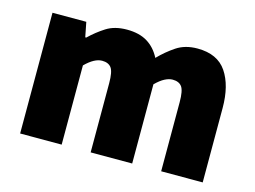

<svg xmlns="http://www.w3.org/2000/svg" viewBox="-76 -640 1020 768"><g transform="rotate(15 434.0 -256.0)"><path d="M58 0V-500H198L210 -439H214Q244 -468 278.5 -490Q313 -512 364 -512Q415 -512 448.5 -491.5Q482 -471 502 -432Q533 -464 569 -488Q605 -512 656 -512Q739 -512 776.5 -456.5Q814 -401 814 -308V0H642V-286Q642 -334 630 -350Q618 -366 592 -366Q577 -366 559.5 -357Q542 -348 522 -328V0H350V-286Q350 -334 338 -350Q326 -366 300 -366Q268 -366 230 -328V0Z"/></g></svg>

Font: Mada Black
Style: Regular
Weight: 900
Designer: Khaled Hosny
Version: Version 1.5